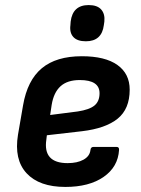

<svg xmlns="http://www.w3.org/2000/svg" viewBox="-20 -726 555 758"><path d="M238 12Q135 12 85 -42Q35 -96 51 -194L71 -310Q88 -409 145 -456.5Q202 -504 303 -504Q395 -504 443.5 -469.5Q492 -435 492 -372Q492 -296 444.5 -257.5Q397 -219 304 -208L165 -192L163 -175Q149 -82 247 -82Q285 -82 309.5 -95.5Q334 -109 337 -133Q338 -146 349 -146H440Q451 -146 450 -134Q446 -67 389 -27.5Q332 12 238 12ZM178 -272 287 -286Q333 -293 353 -309.5Q373 -326 373 -358Q373 -410 295 -410Q246 -410 219 -385.5Q192 -361 184 -312ZM319 -563Q285 -563 269.5 -580Q254 -597 258 -627L259 -641Q267 -706 330 -706Q364 -706 379.5 -688.5Q395 -671 392 -641L390 -627Q382 -563 319 -563Z"/></svg>

Font: Sofia Sans
Style: Bold Italic
Weight: 700
Italic angle: -9°
Designer: Botio Nikoltchev, Ani Petrova
Foundry: lettersoup
Version: Version 4.101; ttfautohint (v1.8.4.7-5d5b)